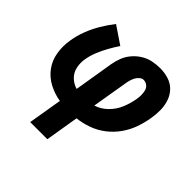

<svg xmlns="http://www.w3.org/2000/svg" viewBox="-183 -705 1085 1085"><g transform="rotate(45 360.0 -162.5)"><path d="M201 205H338L371 5Q415 0 458.5 -15.5Q502 -31 539.5 -60Q577 -89 604 -127.5Q631 -166 646 -209Q661 -252 668 -295Q674 -330 673.5 -364.5Q673 -399 662 -431Q651 -463 628 -486.5Q605 -510 572.5 -520Q540 -530 505 -530Q476 -530 446 -524Q416 -518 389 -501.5Q362 -485 341 -460.5Q320 -436 309 -407.5Q298 -379 293 -350L254 -113Q223 -122 200 -144.5Q177 -167 170 -199.5Q163 -232 169 -266Q175 -300 188.5 -333Q202 -366 219.5 -397.5Q237 -429 257 -459L152 -530Q123 -493 99 -452.5Q75 -412 58.5 -369Q42 -326 35 -282Q26 -231 34 -180.5Q42 -130 70.5 -91Q99 -52 142.5 -29Q186 -6 235 2ZM391 -117 427 -331Q429 -345 433 -358.5Q437 -372 443.5 -384.5Q450 -397 461.5 -407Q473 -417 486 -417Q503 -417 516 -406.5Q529 -396 533 -380Q537 -364 537 -346.5Q537 -329 534 -312Q527 -272 511 -232.5Q495 -193 463.5 -161.5Q432 -130 391 -117Z"/></g></svg>

Font: Iosevka Sparkle XBdObl
Style: Regular
Weight: 800
Italic angle: -9°
Designer: Belleve Invis
Foundry: Belleve Invis
Version: Version 4.5.0; ttfautohint (v1.8.3)